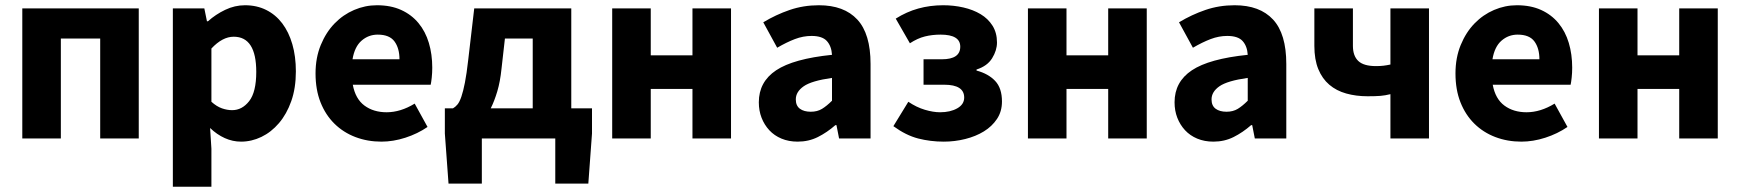

<svg xmlns="http://www.w3.org/2000/svg" viewBox="-20 -528 6633 732"><path d="M65 0V-496H509V0H362V-381H212V0Z M639 184V-496H759L769 -447H773Q802 -473 838.5 -490.5Q875 -508 914 -508Q959 -508 995 -490Q1031 -472 1056 -439Q1081 -406 1094.5 -359.5Q1108 -313 1108 -256Q1108 -192 1090.5 -142.5Q1073 -93 1043.5 -58.5Q1014 -24 976.5 -6Q939 12 899 12Q867 12 837 -1.5Q807 -15 781 -40L786 39V184ZM865 -108Q903 -108 930 -142.5Q957 -177 957 -254Q957 -388 871 -388Q828 -388 786 -343V-140Q806 -122 826 -115Q846 -108 865 -108Z M1434 12Q1381 12 1335 -5.5Q1289 -23 1255 -56.5Q1221 -90 1202 -138Q1183 -186 1183 -248Q1183 -308 1203 -356.5Q1223 -405 1255.5 -438.5Q1288 -472 1330 -490Q1372 -508 1417 -508Q1470 -508 1509.5 -490Q1549 -472 1575.5 -440Q1602 -408 1615 -364.5Q1628 -321 1628 -270Q1628 -250 1626 -232Q1624 -214 1622 -205H1325Q1335 -151 1369.5 -125.5Q1404 -100 1454 -100Q1507 -100 1561 -133L1610 -44Q1572 -18 1525.5 -3Q1479 12 1434 12ZM1324 -302H1503Q1503 -344 1484 -370Q1465 -396 1420 -396Q1385 -396 1358.5 -373Q1332 -350 1324 -302Z M1817 0V172H1690L1676 -19V-115H1707Q1716 -120 1724 -129.5Q1732 -139 1739 -159.5Q1746 -180 1752.5 -213Q1759 -246 1765 -299L1788 -496H2158V-115H2237V-19L2223 172H2097V0ZM1892 -266Q1887 -217 1876 -180Q1865 -143 1851 -115H2011V-381H1905Z M2314 0V-496H2461V-317H2620V-496H2767V0H2620V-189H2461V0Z M3021 12Q2987 12 2959.5 0.5Q2932 -11 2913 -31.5Q2894 -52 2883.5 -79Q2873 -106 2873 -138Q2873 -216 2939 -260Q3005 -304 3152 -319Q3150 -352 3132.5 -371.5Q3115 -391 3074 -391Q3042 -391 3010.5 -379Q2979 -367 2943 -346L2890 -443Q2938 -472 2990.5 -490Q3043 -508 3102 -508Q3198 -508 3248.5 -453.5Q3299 -399 3299 -284V0H3179L3169 -51H3165Q3133 -23 3098 -5.5Q3063 12 3021 12ZM3071 -102Q3096 -102 3114 -113Q3132 -124 3152 -144V-231Q3074 -220 3044 -199Q3014 -178 3014 -149Q3014 -125 3029.5 -113.5Q3045 -102 3071 -102Z M3578 12Q3527 12 3480.5 0Q3434 -12 3386 -47L3443 -140Q3474 -119 3506 -109.5Q3538 -100 3564 -100Q3603 -100 3629.5 -115Q3656 -130 3656 -156Q3656 -205 3580 -205H3501V-302H3571Q3641 -302 3641 -350Q3641 -396 3566 -396Q3534 -396 3506 -389Q3478 -382 3449 -363L3395 -457Q3436 -483 3481 -495.5Q3526 -508 3576 -508Q3616 -508 3653 -499.5Q3690 -491 3718.5 -474Q3747 -457 3764 -430Q3781 -403 3781 -366Q3781 -336 3762.5 -306Q3744 -276 3703 -263V-259Q3748 -247 3774 -219.5Q3800 -192 3800 -141Q3800 -103 3781 -74.5Q3762 -46 3731 -27Q3700 -8 3660 2Q3620 12 3578 12Z M3899 0V-496H4046V-317H4205V-496H4352V0H4205V-189H4046V0Z M4606 12Q4572 12 4544.5 0.5Q4517 -11 4498 -31.5Q4479 -52 4468.5 -79Q4458 -106 4458 -138Q4458 -216 4524 -260Q4590 -304 4737 -319Q4735 -352 4717.5 -371.5Q4700 -391 4659 -391Q4627 -391 4595.5 -379Q4564 -367 4528 -346L4475 -443Q4523 -472 4575.5 -490Q4628 -508 4687 -508Q4783 -508 4833.5 -453.5Q4884 -399 4884 -284V0H4764L4754 -51H4750Q4718 -23 4683 -5.5Q4648 12 4606 12ZM4656 -102Q4681 -102 4699 -113Q4717 -124 4737 -144V-231Q4659 -220 4629 -199Q4599 -178 4599 -149Q4599 -125 4614.5 -113.5Q4630 -102 4656 -102Z M5281 0V-169Q5261 -164 5243 -162.5Q5225 -161 5194 -161Q5150 -161 5112.5 -171.5Q5075 -182 5048 -205Q5021 -228 5006 -264.5Q4991 -301 4991 -353V-496H5138V-353Q5138 -315 5158.5 -295.5Q5179 -276 5226 -276Q5242 -276 5254.5 -277.5Q5267 -279 5281 -282V-496H5428V0Z M5780 12Q5727 12 5681 -5.5Q5635 -23 5601 -56.5Q5567 -90 5548 -138Q5529 -186 5529 -248Q5529 -308 5549 -356.5Q5569 -405 5601.5 -438.5Q5634 -472 5676 -490Q5718 -508 5763 -508Q5816 -508 5855.5 -490Q5895 -472 5921.5 -440Q5948 -408 5961 -364.5Q5974 -321 5974 -270Q5974 -250 5972 -232Q5970 -214 5968 -205H5671Q5681 -151 5715.5 -125.5Q5750 -100 5800 -100Q5853 -100 5907 -133L5956 -44Q5918 -18 5871.5 -3Q5825 12 5780 12ZM5670 -302H5849Q5849 -344 5830 -370Q5811 -396 5766 -396Q5731 -396 5704.5 -373Q5678 -350 5670 -302Z M6076 0V-496H6223V-317H6382V-496H6529V0H6382V-189H6223V0Z"/></svg>

Font: Font
Style: ¶
Weight: 700
Designer: Paul D. Hunt
Foundry: Adobe Systems Incorporated
Version: Version 3.000